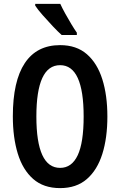

<svg xmlns="http://www.w3.org/2000/svg" viewBox="-20 -957 617 987"><path d="M532 -358Q532 -248 506 -165.5Q480 -83 426.5 -36.5Q373 10 289 10Q204 10 150.5 -37Q97 -84 71.5 -167Q46 -250 46 -359Q46 -540 107.5 -632.5Q169 -725 289 -725Q373 -725 426.5 -678.5Q480 -632 506 -549.5Q532 -467 532 -358ZM167 -358Q167 -94 289 -94Q349 -94 379.5 -159Q410 -224 410 -358Q410 -622 289 -622Q167 -622 167 -358ZM290 -937Q300 -915 315.5 -887Q331 -859 347 -832.5Q363 -806 375 -789V-777H297Q279 -793 252 -821.5Q225 -850 199.5 -879Q174 -908 161 -928V-937Z"/></svg>

Font: Noto Sans Thai ExtCond SemBd
Style: Regular
Weight: 600
Width: 2
Designer: Monotype Design Team
Foundry: Monotype Imaging Inc.
Version: Version 2.002; ttfautohint (v1.8.4.7-5d5b)